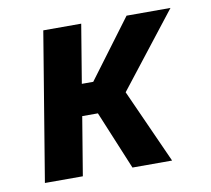

<svg xmlns="http://www.w3.org/2000/svg" viewBox="-64 -591 728 663"><g transform="rotate(-10 300.0 -260.0)"><path d="M488 0H349L264 -205H209L175 0H42L128 -520H261L227 -315H267L420 -520H574L371 -260Z"/></g></svg>

Font: Iosevka Extrabold Extended
Style: Italic
Weight: 800
Width: 7
Italic angle: -9°
Monospace: yes
Designer: Belleve Invis
Foundry: Belleve Invis
Version: Version 32.5.0; ttfautohint (v1.8.4)